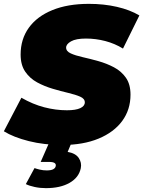

<svg xmlns="http://www.w3.org/2000/svg" viewBox="-43 -736 743 996"><path d="M280 16Q186 16 106.5 -4Q27 -24 -23 -55L68 -229Q127 -195 186.5 -179.5Q246 -164 304 -164Q350 -164 373.5 -175Q397 -186 397 -205Q397 -224 373 -234.5Q349 -245 311 -254Q273 -263 230.5 -275.5Q188 -288 150 -308.5Q112 -329 88 -364Q64 -399 64 -453Q64 -533 106.5 -592Q149 -651 228.5 -683.5Q308 -716 418 -716Q496 -716 563.5 -700.5Q631 -685 680 -656L595 -484Q553 -510 503.5 -523Q454 -536 403 -536Q351 -536 325.5 -521.5Q300 -507 300 -489Q300 -470 324 -459Q348 -448 386 -439.5Q424 -431 467 -419Q510 -407 548 -387Q586 -367 610 -333Q634 -299 634 -245Q634 -167 591 -108.5Q548 -50 468.5 -17Q389 16 280 16ZM195 240Q165 240 137 234Q109 228 91 219L136 136Q147 140 164 144Q181 148 199 148Q222 148 233 142Q244 136 246 126Q251 104 212 104H168L218 -10H334L308 52Q349 59 365.5 83.5Q382 108 376 137Q366 185 318 212.5Q270 240 195 240Z"/></svg>

Font: Montserrat Black
Style: Italic
Weight: 900
Italic angle: -11.3°
Designer: Julieta Ulanovsky
Foundry: Julieta Ulanovsky
Version: Version 9.000; ttfautohint (v1.8.4.7-5d5b)